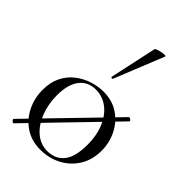

<svg xmlns="http://www.w3.org/2000/svg" viewBox="-222 -819 921 921"><g transform="rotate(45 238.5 -358.0)"><path d="M51 14Q50 16 45.5 13.5Q41 11 37.5 6Q34 1 36 -1L422 -399Q424 -401 429 -398Q434 -395 437 -391.5Q440 -388 437 -385ZM231 13Q172 13 128 -16Q84 -45 60 -93.5Q36 -142 36 -198Q36 -250 55 -288Q74 -326 106 -350.5Q138 -375 175.5 -387Q213 -399 249 -399Q310 -399 353.5 -369Q397 -339 420 -292Q443 -245 443 -193Q443 -129 414 -83Q385 -37 337 -12Q289 13 231 13ZM260 -6Q313 -6 344 -43.5Q375 -81 375 -165Q375 -228 354.5 -276.5Q334 -325 298 -352.5Q262 -380 216 -380Q163 -380 133 -341Q103 -302 103 -229Q103 -168 123 -117Q143 -66 178.5 -36Q214 -6 260 -6ZM237 -474Q236 -471 230.5 -472.5Q225 -474 226 -476L278 -716Q279 -719 288.5 -722.5Q298 -726 310.5 -728.5Q323 -731 332 -731Q341 -731 339 -727Z"/></g></svg>

Font: Cormorant Garamond Light
Style: Regular
Weight: 400
Version: Version 4.001